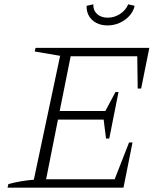

<svg xmlns="http://www.w3.org/2000/svg" viewBox="-20 -871 744 891"><path d="M15 0 19 -17Q50 -25 79.5 -30Q109 -35 137 -37L259 -612L141 -632L145 -649H673L635 -460H619L617 -610H308L257 -356H469L516 -444H530L487 -228H472L461 -316H249L194 -39H512L579 -210H595L553 0ZM479 -753Q449 -753 426.5 -765Q404 -777 392.5 -797.5Q381 -818 382 -844L413 -851Q412 -823 430.5 -806Q449 -789 480 -789Q511 -789 537.5 -806.5Q564 -824 575 -851L605 -844Q599 -818 580.5 -797.5Q562 -777 535.5 -765Q509 -753 479 -753Z"/></svg>

Font: Piazzolla Thin Thin
Style: Italic
Weight: 250
Italic angle: -11.3°
Version: Version 2.005